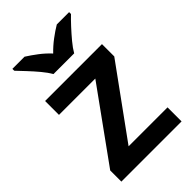

<svg xmlns="http://www.w3.org/2000/svg" viewBox="-229 -852 938 938"><g transform="rotate(-45 240.5 -383.0)"><path d="M448 0H32V-77L298 -446H47V-542H440V-457L179 -97H448ZM169 -606Q156 -629 133.5 -656Q111 -683 87 -708.5Q63 -734 45 -753V-766H129Q156 -749 185 -727Q214 -705 239 -678Q265 -705 295 -727.5Q325 -750 352 -766H437V-753Q418 -735 394 -709Q370 -683 347.5 -656Q325 -629 312 -606Z"/></g></svg>

Font: Noto Sans Hanifi Rohingya SemiBold
Style: Regular
Weight: 600
Version: Version 2.101